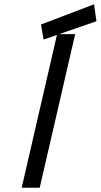

<svg xmlns="http://www.w3.org/2000/svg" viewBox="-20 -874 469 894"><path d="M418 -854 429 -775 255 -715H330L165 0H81L245 -711L183 -690L171 -760Z"/></svg>

Font: Panefresco 500wt
Style: Italic
Weight: 700
Foundry: Campivisivi & Chank Co
Version: Version 1.000